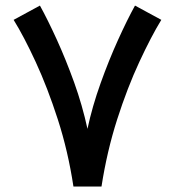

<svg xmlns="http://www.w3.org/2000/svg" viewBox="-20 -682 640 702"><path d="M248.5 0Q229 -128.9 191.4 -245.4Q153.8 -361.8 110.6 -455.3Q67.4 -548.8 29.8 -609.4L126 -661.6Q154.3 -610.4 187.5 -537.6Q220.7 -464.8 251 -380.9Q281.2 -296.9 299.8 -210.9Q317.4 -293 347.7 -377.4Q377.9 -461.9 411.6 -536.1Q445.3 -610.4 473.6 -661.6L569.8 -609.4Q532.7 -548.8 489.3 -455.3Q445.8 -361.8 408.4 -245.4Q371.1 -128.9 351.1 0Z"/></svg>

Font: Vazirmatn FD Medium
Style: Regular
Weight: 500
Designer: Saber Rastikerdar
Foundry: Saber Rastikerdar
Version: Version 33.003